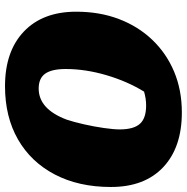

<svg xmlns="http://www.w3.org/2000/svg" viewBox="-10 -704 728 747"><g transform="rotate(90 353.5 -330.0)"><path d="M315 14Q179 14 102 -59.5Q25 -133 25 -263Q25 -354 53.5 -429Q82 -504 134.5 -559Q187 -614 258.5 -644Q330 -674 417 -674Q553 -674 630 -601.5Q707 -529 707 -398Q707 -273 658.5 -180Q610 -87 522 -36.5Q434 14 315 14ZM324 -117Q404 -117 445 -226Q454 -253 463 -292.5Q472 -332 477.5 -370.5Q483 -409 483 -432Q483 -486 461.5 -510.5Q440 -535 390 -535Q363 -535 336 -527Q296 -462 272 -380.5Q248 -299 248 -222Q248 -168 266 -142.5Q284 -117 324 -117Z"/></g></svg>

Font: Piazzolla SC Black
Style: Italic
Weight: 900
Italic angle: -11.3°
Designer: Juan Pablo del Peral
Foundry: Huerta Tipografica
Version: Version 1.330